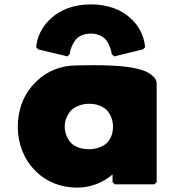

<svg xmlns="http://www.w3.org/2000/svg" viewBox="-20 -833 793 875"><path d="M306 -332C326 -349 354 -360 386 -360C417 -360 442 -352 465 -333C483 -314 495 -287 495 -256C495 -226 486 -201 466 -180C447 -164 418 -153 386 -153C352 -153 326 -162 305 -180C288 -198 275 -225 275 -256C275 -286 287 -312 306 -332ZM681 -482 673 -489C615 -546 392 -535 331 -535C258 -535 195 -509 149 -465L141 -457C90 -407 61 -335 61 -256C61 -177 90 -105 140 -56L147 -49C192 -5 257 22 331 22C395 22 451 -2 493 -38V-3L503 7H684L694 -3V-451C694 -463 690 -473 681 -482ZM298 -587V-588C302 -627 329 -657 329 -657C342 -669 364 -680 394 -680C422 -680 443 -670 458 -657C484 -629 489 -588 489 -588V-587L500 -576L632 -608L641 -618V-621C636 -668 616 -709 585 -740L578 -747C535 -789 471 -813 394 -813C317 -813 254 -789 210 -747L202 -739C171 -708 150 -667 145 -621V-618L154 -608L287 -576Z"/></svg>

Font: Hussar Woodtype
Style: Ultra
Weight: 900
Foundry: Cannot Into Space Fonts
Version: Version 1.07